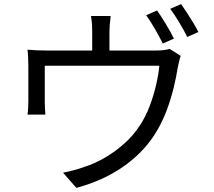

<svg xmlns="http://www.w3.org/2000/svg" viewBox="-20 -867 1040 935"><path d="M745 -816Q764 -789 788 -749.5Q812 -710 827 -679L773 -655Q758 -685 735 -725Q712 -765 692 -793ZM862 -847Q875 -829 891 -804Q907 -779 922 -754.5Q937 -730 946 -711L892 -687Q876 -719 853 -757.5Q830 -796 809 -824ZM860 -595Q856 -585 852 -567Q848 -549 845 -535Q839 -495 826.5 -443Q814 -391 794.5 -337Q775 -283 747 -235Q691 -136 590 -62.5Q489 11 352 48L287 -26Q312 -31 339 -38Q366 -45 390 -54Q441 -70 491.5 -99.5Q542 -129 586.5 -169Q631 -209 661 -256Q689 -298 708.5 -349.5Q728 -401 740 -452.5Q752 -504 756 -547H198Q198 -531 198 -506Q198 -481 198 -453.5Q198 -426 198 -403Q198 -380 198 -368Q198 -355 199 -337.5Q200 -320 201 -309H114Q116 -322 117 -340Q118 -358 118 -373Q118 -385 118 -408.5Q118 -432 118 -459.5Q118 -487 118 -511Q118 -535 118 -548Q118 -564 117 -586.5Q116 -609 114 -625Q136 -623 158.5 -622Q181 -621 207 -621H429V-714Q429 -730 428 -748Q427 -766 423 -789H519Q513 -743 513 -714V-621H737Q766 -621 781 -623.5Q796 -626 806 -629Z"/></svg>

Font: Go Noto Current
Style: Regular
Weight: 400
Designer: Monotype Design Team
Foundry: Monotype Imaging Inc.
Version: Version 2.007; ttfautohint (v1.8) -l 8 -r 50 -G 200 -x 14 -D